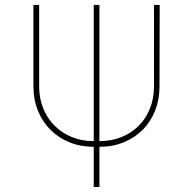

<svg xmlns="http://www.w3.org/2000/svg" viewBox="-20 -747 772 767"><path d="M136.4 -727.3V-402Q136.4 -354.4 152.5 -314.3Q168.7 -274.1 197.8 -245Q226.9 -215.9 266.9 -199.6Q306.8 -183.2 354.4 -183.2V-727.3H377.1V-183.2Q424.7 -183.2 464.7 -199.2Q504.6 -215.2 533.6 -244Q562.5 -272.7 578.8 -313Q595.2 -353.3 595.2 -402V-727.3H617.9L617.2 -402Q617.2 -349.8 599.8 -305.6Q582.4 -261.4 550.8 -229.2Q519.2 -197.1 475 -178.8Q430.8 -160.5 377.1 -160.5V0H354.4V-160.5Q302.2 -160.5 258.2 -178.3Q214.1 -196 182 -228Q149.9 -259.9 131.7 -304.3Q113.6 -348.7 113.6 -402V-727.3Z"/></svg>

Font: Inter P Thin
Style: Regular
Weight: 100
Designer: Rasmus Andersson
Foundry: rsms
Version: Version 3.018;git-588b23468